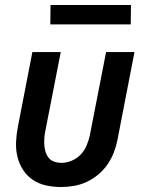

<svg xmlns="http://www.w3.org/2000/svg" viewBox="-20 -739 590 771"><path d="M225 12Q194 12 164.5 5.5Q135 -1 111.5 -17Q88 -33 72.5 -57Q57 -81 50 -109.5Q43 -138 44.5 -169Q46 -200 52 -231L110 -530H224L162 -213Q159 -198 158 -183.5Q157 -169 158 -155Q159 -141 163.5 -127.5Q168 -114 176.5 -104Q185 -94 198.5 -89.5Q212 -85 227 -85Q247 -85 268.5 -94Q290 -103 305 -119.5Q320 -136 328.5 -156.5Q337 -177 341 -197L406 -530H520L452 -179Q447 -153 437.5 -128Q428 -103 412.5 -80Q397 -57 375 -38.5Q353 -20 328 -8.5Q303 3 277 7.5Q251 12 225 12ZM505 -641H182L183 -719H506Z"/></svg>

Font: Lode
Style: Bold Italic
Weight: 700
Italic angle: -11°
Monospace: yes
Designer: Belleve Invis
Foundry: Belleve Invis
Version: Version 29.2.0; ttfautohint (v1.8.3)